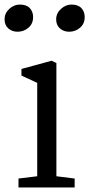

<svg xmlns="http://www.w3.org/2000/svg" viewBox="-22 -821 391 841"><path d="M0 0ZM141 -49V-458L72 -490V-519L204 -555L225 -545V-49L305 -39V0H59V-39ZM-2 -736Q-2 -763 18.5 -782Q39 -801 65 -801Q94 -801 108.5 -785.5Q123 -770 123 -746Q123 -717 102.5 -699.5Q82 -682 55 -682Q31 -682 14.5 -696.5Q-2 -711 -2 -736ZM224 -736Q224 -763 245 -782Q266 -801 291 -801Q320 -801 334.5 -785.5Q349 -770 349 -746Q349 -717 328.5 -699.5Q308 -682 281 -682Q257 -682 240.5 -696.5Q224 -711 224 -736Z"/></svg>

Font: Martel
Style: Regular
Weight: 400
Designer: Dan Reynolds
Foundry: Dan Reynolds
Version: Version 1.001; ttfautohint (v1.1) -l 5 -r 5 -G 72 -x 0 -D la